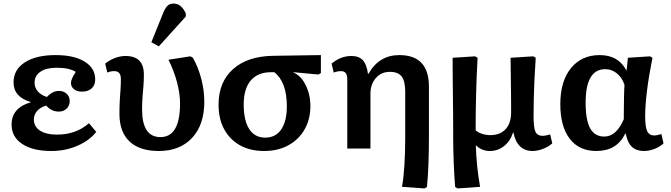

<svg xmlns="http://www.w3.org/2000/svg" viewBox="-20 -833 3762 1077"><path d="M268 14Q164 14 104.5 -25.5Q45 -65 45 -134Q45 -228 152 -259V-261Q56 -289 56 -371Q56 -442 119 -483Q182 -524 292 -524Q395 -524 454.5 -487.5Q514 -451 514 -388Q514 -355 494 -337Q474 -319 440 -319Q412 -319 395 -332.5Q378 -346 378 -369Q378 -388 405 -430Q368 -453 297 -453Q239 -453 206.5 -430.5Q174 -408 174 -369Q174 -341 192.5 -320Q211 -299 243 -289Q275 -323 310 -323Q337 -323 354 -307Q371 -291 371 -266Q371 -240 353.5 -223.5Q336 -207 310 -207Q268 -207 239 -241Q206 -231 188 -210.5Q170 -190 170 -163Q170 -123 204 -100.5Q238 -78 300 -78Q407 -78 479 -142L520 -93Q481 -44 413.5 -15Q346 14 268 14Z M871 14Q763 14 706.5 -39.5Q650 -93 650 -195Q650 -240 652 -271.5Q654 -303 656 -330.5Q658 -358 658 -390Q658 -434 621 -434Q600 -434 582 -426L570 -476Q594 -496 624.5 -507.5Q655 -519 684 -519Q787 -519 787 -415Q787 -378 784.5 -349Q782 -320 779.5 -289.5Q777 -259 777 -219Q777 -64 880 -64Q990 -64 990 -253Q990 -307 973 -371.5Q956 -436 925 -498L1048 -517L1062 -509Q1092 -456 1109 -391Q1126 -326 1126 -262Q1126 -133 1057.5 -59.5Q989 14 871 14ZM871 -573 829 -596 896 -762Q908 -790 920.5 -801.5Q933 -813 954 -813Q997 -813 1022 -758V-740Z M1462 14Q1383 14 1326 -18Q1269 -50 1237.5 -108Q1206 -166 1206 -246Q1206 -373 1287.5 -445.5Q1369 -518 1513 -520L1780 -524V-423L1766 -415L1626 -428V-426Q1668 -409 1694.5 -356Q1721 -303 1721 -238Q1721 -164 1688.5 -107Q1656 -50 1597.5 -18Q1539 14 1462 14ZM1468 -61Q1526 -61 1557.5 -107Q1589 -153 1589 -237Q1589 -372 1519 -428H1501Q1426 -428 1386.5 -381.5Q1347 -335 1347 -247Q1347 -157 1378 -109Q1409 -61 1468 -61Z M2361 224 2235 215Q2244 166 2248.5 93.5Q2253 21 2253 -61V-318Q2253 -378 2233 -404Q2213 -430 2167 -430Q2119 -430 2088.5 -395.5Q2058 -361 2058 -307V0H1928V-386Q1928 -412 1919.5 -423Q1911 -434 1892 -434Q1873 -434 1852 -426L1840 -476Q1891 -519 1951 -519Q1993 -519 2015 -495.5Q2037 -472 2044 -419H2047Q2106 -524 2220 -524Q2386 -524 2386 -347V-67Q2386 12 2383.5 83Q2381 154 2375 216Z M2547 224 2533 216Q2528 155 2525 77.5Q2522 0 2522 -67Q2522 -83 2522 -118.5Q2522 -154 2521.5 -200Q2521 -246 2520.5 -295Q2520 -344 2519.5 -388.5Q2519 -433 2519 -465Q2519 -497 2519 -509L2645 -517L2659 -509Q2653 -405 2650.5 -300.5Q2648 -196 2648 -102Q2661 -90 2683.5 -82.5Q2706 -75 2730 -75Q2785 -75 2816 -108.5Q2847 -142 2847 -202Q2847 -211 2847 -240.5Q2847 -270 2846.5 -310Q2846 -350 2845.5 -390Q2845 -430 2844.5 -462.5Q2844 -495 2844 -509L2971 -517L2985 -509Q2980 -435 2977.5 -378Q2975 -321 2974 -273.5Q2973 -226 2973 -181Q2973 -115 2984 -93Q2995 -71 3025 -71Q3039 -71 3066 -79L3078 -29Q3057 -10 3026 2Q2995 14 2967 14Q2925 14 2897.5 -12Q2870 -38 2860 -90H2858Q2843 -42 2808 -14Q2773 14 2728 14Q2682 14 2651 -17H2649Q2651 43 2656.5 97.5Q2662 152 2673 215Z M3325 14Q3228 14 3175.5 -55Q3123 -124 3123 -249Q3123 -377 3182.5 -450.5Q3242 -524 3344 -524Q3448 -524 3493 -439H3495L3502 -509L3626 -517L3640 -509Q3620 -410 3609.5 -326.5Q3599 -243 3599 -181Q3599 -121 3610.5 -97Q3622 -73 3651 -73Q3663 -73 3690 -81L3702 -29Q3681 -9 3651 2.5Q3621 14 3592 14Q3550 14 3525 -9Q3500 -32 3490 -84H3487Q3441 14 3325 14ZM3370 -67Q3437 -67 3479 -164Q3479 -190 3479.5 -225.5Q3480 -261 3480.5 -295.5Q3481 -330 3483 -357Q3470 -397 3441 -421Q3412 -445 3375 -445Q3265 -445 3265 -257Q3265 -159 3290.5 -113Q3316 -67 3370 -67Z"/></svg>

Font: Literata 12pt SemiBold
Style: Regular
Weight: 600
Designer: Latin by Veronika Burian and Jose Scaglione. Greek by Irene Vlachou. Cyrillic by Vera Evstafieva.
Foundry: TypeTogether
Version: Version 3.002